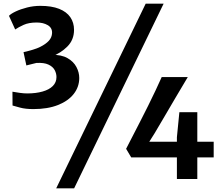

<svg xmlns="http://www.w3.org/2000/svg" viewBox="-20 -978 1213 1049"><path d="M48.5 -401.5 48 -477Q67 -473.5 89 -470.5Q111 -467.5 128.5 -467.5Q176 -467.5 212.2 -477.8Q248.5 -488 268.5 -508Q288.5 -528 288.5 -557Q288.5 -577 278.5 -595.5Q268.5 -614 244.5 -625.2Q220.5 -636.5 178.5 -634L124 -620.5L108.5 -693Q135 -699 159.8 -706.5Q184.5 -714 200 -722Q230 -737 246.8 -755.2Q263.5 -773.5 264.5 -797.5Q265.5 -826 241 -840.5Q216.5 -855 180.5 -855Q137 -855 108.8 -842Q80.5 -829 63 -817L29 -891.5Q39.5 -903 66 -915.5Q92.5 -928 127.8 -937Q163 -946 200 -946Q262 -946 303 -929.8Q344 -913.5 364.2 -884Q384.5 -854.5 384.5 -815Q384.5 -760.5 348.2 -724Q312 -687.5 261.5 -669V-678.5Q315.5 -679.5 348.8 -660.5Q382 -641.5 397.5 -612Q413 -582.5 413 -552Q413 -503.5 383 -465Q353 -426.5 296.8 -404.2Q240.5 -382 162.5 -382Q119 -382 89.8 -390Q60.5 -398 48.5 -401.5ZM776 -958H874L385 51H287ZM697 -118 669 -165Q684.5 -195 704.2 -233.2Q724 -271.5 745.8 -314Q767.5 -356.5 789 -399.5Q810.5 -442.5 829.5 -483Q848.5 -523.5 863.5 -557H1006Q970.5 -497.5 939 -444.2Q907.5 -391 879.2 -342.2Q851 -293.5 824.5 -249.5L795.5 -203.5H1147.5V-118ZM946.5 0V-228L960 -365H1058V0Z"/></svg>

Font: Merriweather Sans SemiBold
Style: Regular
Weight: 600
Designer: Eben Sorkin
Foundry: Eben Sorkin
Version: Version 2.001